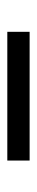

<svg xmlns="http://www.w3.org/2000/svg" viewBox="192 -580 101 525"><g transform="rotate(-90 242.5 -317.5)"><path d="M66 -287V-348H418V-287Z"/></g></svg>

Font: Fauna One
Style: Regular
Weight: 400
Designer: Eduardo Rodriguez Tunni
Foundry: Eduardo Rodriguez Tunni
Version: Version 2.001; ttfautohint (v1.8.4.7-5d5b);gftools[0.9.23]